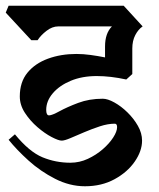

<svg xmlns="http://www.w3.org/2000/svg" viewBox="-33 -659 554 669"><path d="M233 -471Q257 -471 282.5 -467.5Q308 -464 333 -459V-497Q333 -543 357 -567H170Q149 -567 129 -551.5Q109 -536 98 -519H76L-13 -615L-3 -639H398L464 -567Q449 -557 438.5 -537Q428 -517 428 -490V-401L407 -382Q352 -394 304 -394Q253 -394 213.5 -377.5Q174 -361 151 -334Q128 -307 128 -276Q128 -257 138 -257Q148 -257 174.5 -271.5Q201 -286 239.5 -300.5Q278 -315 325 -315Q342 -315 365.5 -302Q389 -289 411 -267.5Q433 -246 447.5 -220.5Q462 -195 462 -169Q462 -133 436.5 -96Q411 -59 366 -34.5Q321 -10 263 -10Q210 -10 159 -36Q108 -62 66.5 -99.5Q25 -137 -3 -172L19 -191Q69 -130 115 -111Q161 -92 212 -92Q244 -92 273 -105.5Q302 -119 325 -139Q348 -159 361.5 -180Q375 -201 375 -216Q375 -228 367 -228Q343 -228 315.5 -219Q288 -210 261 -198.5Q234 -187 213 -178Q192 -169 182 -169Q171 -169 147 -181.5Q123 -194 97.5 -216Q72 -238 54 -265.5Q36 -293 36 -323Q36 -373 62.5 -405.5Q89 -438 134 -454.5Q179 -471 233 -471Z"/></svg>

Font: Jaini Purva
Style: Regular
Weight: 400
Designer: Maithili Shingre, Girish Dalvi (Devanagari), Taresh Vohra (Latin)
Foundry: Ek Type
Version: Version 2.000; ttfautohint (v1.8.4.7-5d5b)